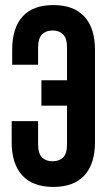

<svg xmlns="http://www.w3.org/2000/svg" viewBox="-20 -728 426 756"><path d="M130 -251V-161Q130 -123 145.5 -108Q161 -93 187 -93Q213 -93 228.5 -108Q244 -123 244 -161V-312H143V-412H244V-539Q244 -577 228.5 -592.5Q213 -608 187 -608Q161 -608 145.5 -592.5Q130 -577 130 -539V-473H28V-532Q28 -617 68.5 -662.5Q109 -708 190 -708Q271 -708 312.5 -662.5Q354 -617 354 -532V-168Q354 -83 312.5 -37.5Q271 8 190 8Q109 8 67.5 -37.5Q26 -83 26 -168V-251Z"/></svg>

Font: Bebas Neue Bold
Style: Regular
Weight: 700
Designer: Ryoichi Tsunekawa & LGV (GE)
Foundry: Free Software Foundation, Inc.
Version: Version 1.003 August 13, 2016